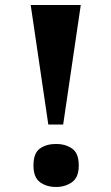

<svg xmlns="http://www.w3.org/2000/svg" viewBox="-20 -734 443 763"><path d="M172 -239 102 -714H301L231 -239ZM203 9Q165 9 139 -10Q113 -29 113 -76Q113 -126 139 -144Q165 -162 203 -162Q239 -162 266 -144Q293 -126 293 -76Q293 -29 266 -10Q239 9 203 9Z"/></svg>

Font: Noto Serif Kannada ExtraBold
Style: Regular
Weight: 800
Version: Version 2.003